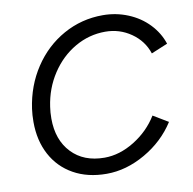

<svg xmlns="http://www.w3.org/2000/svg" viewBox="-80 -793 889 886"><g transform="rotate(-10 364.0 -350.0)"><path d="M58 -282Q58 -315 62 -343Q77 -449 132.5 -533Q188 -617 273 -664.5Q358 -712 458 -712Q520 -712 576 -689Q632 -666 671.5 -624.5Q711 -583 728 -531L651 -499Q631 -560 577 -597.5Q523 -635 456 -635Q380 -635 313.5 -596.5Q247 -558 202.5 -490Q158 -422 146 -338Q142 -313 142 -283Q142 -183 199 -123Q256 -63 353 -63Q424 -63 493.5 -106Q563 -149 604 -216L674 -174Q621 -91 531.5 -39.5Q442 12 350 12Q261 12 195 -25Q129 -62 93.5 -128.5Q58 -195 58 -282Z"/></g></svg>

Font: Oak Sans
Style: Italic
Weight: 400
Italic angle: -9.49998°
Foundry: Erik Kennedy, Walven
Version: Version 1.000